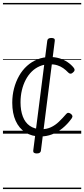

<svg xmlns="http://www.w3.org/2000/svg" viewBox="-20 -905 570 1300"><path d="M254 19Q195 19 152 -8.5Q109 -36 86 -87Q63 -138 63 -209Q63 -260 75 -306Q87 -352 109 -391Q131 -430 162.5 -458.5Q194 -487 233.5 -503Q273 -519 320 -519Q353 -519 383 -510Q413 -501 438 -484Q463 -467 480 -445Q486 -437 485 -429.5Q484 -422 474 -414Q466 -406 458 -406Q450 -406 443 -413Q426 -431 408 -443.5Q390 -456 368 -463Q346 -470 316 -470Q280 -470 249.5 -457Q219 -444 195 -420.5Q171 -397 154 -364.5Q137 -332 128 -293.5Q119 -255 119 -212Q119 -157 134.5 -116Q150 -75 181.5 -53Q213 -31 260 -30Q296 -30 325 -43.5Q354 -57 379 -81Q404 -105 429 -134Q436 -142 444 -141Q452 -140 460 -134Q468 -128 470 -120.5Q472 -113 465 -103Q437 -64 403 -36.5Q369 -9 331.5 5Q294 19 254 19ZM229 134Q203 134 205 115L300 -629Q302 -648 328 -648Q354 -648 351 -629L257 115Q255 134 229 134ZM0 365H530V375H0ZM0 -20H530V0H0ZM0 -505H530V-500H0ZM0 -885H530V-875H0Z"/></svg>

Font: Playwrite GB S Guides
Style: Italic
Weight: 400
Italic angle: -7.01216°
Designer: Veronika Burian, José Scaglione
Foundry: TypeTogether
Version: Version 1.002